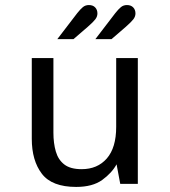

<svg xmlns="http://www.w3.org/2000/svg" viewBox="-20 -725 672 757"><path d="M280.3 12Q184.6 12 145 -40Q105.3 -92 105.3 -178V-496H190.6V-201.8Q190.6 -160.3 200.1 -127.7Q209.5 -95.1 233.5 -76.6Q257.5 -58 301.8 -58Q364.3 -58 401.2 -100.3Q438.1 -142.7 438.1 -224.8V-496H523.4V0H454.1L439.6 -77.2Q421.1 -43.1 383 -15.5Q344.9 12 280.3 12ZM206 -570.7 284.9 -673.7Q296.8 -688.6 306.7 -696.9Q316.7 -705.1 330.4 -705.1Q346.4 -705.1 355.2 -695.8Q364.1 -686.5 364.1 -672.1Q364.1 -659.8 356 -649.1Q347.8 -638.3 326.4 -619.6L269.7 -570.7ZM356 -570.7 434.9 -673.7Q446.7 -688.6 456.7 -696.9Q466.7 -705.1 480.4 -705.1Q496.3 -705.1 505.2 -695.8Q514.1 -686.5 514.1 -672.1Q514.1 -659.8 505.7 -648.9Q497.2 -638 476.4 -619.6L419.7 -570.7Z"/></svg>

Font: Atkinson Hyperlegible Mono ExtraLight
Style: Regular
Weight: 200
Monospace: yes
Designer: Elliott Scott, Megan Eiswerth, Linus Boman, Theodore Petrosky, Letters from Sweden
Foundry: Applied Design Works, Letters from Sweden
Version: Version 2.001